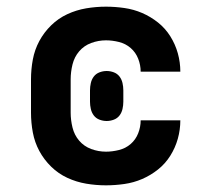

<svg xmlns="http://www.w3.org/2000/svg" viewBox="-20 -548 640 576"><path d="M298 8Q268 8 238.5 3Q209 -2 182 -14.5Q155 -27 133.5 -48Q112 -69 98 -95Q84 -121 78.5 -150.5Q73 -180 73 -210V-310Q73 -340 78.5 -369.5Q84 -399 98 -425Q112 -451 133.5 -472Q155 -493 182 -505.5Q209 -518 238.5 -523Q268 -528 298 -528Q325 -528 353 -524Q381 -520 406.5 -509Q432 -498 454 -480.5Q476 -463 491 -439Q506 -415 513.5 -388Q521 -361 521 -333Q521 -333 521 -333Q521 -333 521 -333H402Q402 -333 402 -333Q402 -333 402 -333Q402 -353 394.5 -372Q387 -391 372 -404Q357 -417 337 -422Q317 -427 298 -427Q275 -427 253.5 -419Q232 -411 217.5 -394Q203 -377 197.5 -354.5Q192 -332 192 -310V-210Q192 -188 197.5 -165.5Q203 -143 217.5 -126Q232 -109 253.5 -101Q275 -93 298 -93Q317 -93 337 -98Q357 -103 372 -116Q387 -129 394.5 -148Q402 -167 402 -187Q402 -187 402 -187Q402 -187 402 -187H521Q521 -187 521 -187Q521 -187 521 -187Q521 -159 513.5 -132Q506 -105 491 -81Q476 -57 454 -39.5Q432 -22 406.5 -11Q381 0 353 4Q325 8 298 8ZM300 -185Q289 -185 278.5 -189Q268 -193 261.5 -201.5Q255 -210 252.5 -221Q250 -232 250 -243V-277Q250 -288 252.5 -299Q255 -310 261.5 -318.5Q268 -327 278.5 -331Q289 -335 300 -335Q311 -335 321.5 -331Q332 -327 338.5 -318.5Q345 -310 347.5 -299Q350 -288 350 -277V-243Q350 -232 347.5 -221Q345 -210 338.5 -201.5Q332 -193 321.5 -189Q311 -185 300 -185Z"/></svg>

Font: Iosevka Custom Extended
Style: Bold
Weight: 700
Width: 7
Monospace: yes
Designer: Belleve Invis
Foundry: Belleve Invis
Version: Version 11.2.4; ttfautohint (v1.8.4)